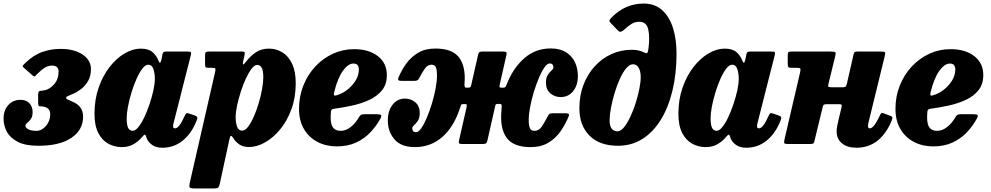

<svg xmlns="http://www.w3.org/2000/svg" viewBox="-45 -810 5574 1080"><path d="M-25 -142Q-25 -189 1.5 -218.8Q28 -248.5 71 -248.5Q102 -248.5 120.2 -229.5Q138.5 -210.5 138.5 -179.5Q138.5 -154 128.2 -140.2Q118 -126.5 108 -118.5Q98 -110.5 98 -102.5Q98 -91.5 114.2 -82.8Q130.5 -74 160 -74Q190 -74 213.8 -102Q237.5 -130 237.5 -167Q237.5 -204 199.5 -210Q186 -212.5 177.8 -212.2Q169.5 -212 169.5 -234V-276Q169.5 -298 180.5 -298.8Q191.5 -299.5 206.5 -302.5Q235 -308 259.8 -336.2Q284.5 -364.5 284.5 -408.5Q284.5 -441 247 -441Q227 -441 208.8 -430.2Q190.5 -419.5 167.5 -397Q158 -388.5 153.8 -382.5Q149.5 -376.5 138.5 -385.5L90.5 -427.5Q79.5 -436.5 84 -441.8Q88.5 -447 97.5 -456Q144 -501 193.8 -518Q243.5 -535 294.5 -535Q372 -535 419.2 -503.5Q466.5 -472 466.5 -421.5Q466.5 -382 450.5 -354.5Q434.5 -327 411.8 -309.5Q389 -292 369 -283.5Q344 -272.5 335.5 -269Q327 -265.5 327 -259Q327 -253 337 -249.5Q347 -246 361.5 -238.5Q422.5 -214.5 422.5 -154Q422.5 -79.5 357 -34.8Q291.5 10 170.5 10Q97 10 54.2 -12.5Q11.5 -35 -6.8 -69.8Q-25 -104.5 -25 -142Z M1059.5 -128Q1032 -59 982.8 -19Q933.5 21 867.5 21Q834 21 812 6Q790 -9 781 -30Q779 -36 777.8 -39.5Q776.5 -43 775.5 -46.5Q771.5 -54 767.5 -52Q763.5 -50 754.5 -39.5Q734 -14.5 705.5 1.5Q677 17.5 641 17.5Q599.5 17.5 564.5 -1.5Q529.5 -20.5 508 -61.8Q486.5 -103 486.5 -170Q486.5 -250.5 510 -317.5Q533.5 -384.5 571.8 -433.5Q610 -482.5 656 -509.5Q702 -536.5 747 -536.5Q790.5 -536.5 813.2 -516.5Q836 -496.5 845.5 -470.5Q849.5 -458.5 854.2 -457.5Q859 -456.5 863.5 -476.5L869 -505Q871 -513 874.8 -516.5Q878.5 -520 890.5 -520H1009.5Q1026.5 -520 1029 -515.8Q1031.5 -511.5 1028 -498L932.5 -122Q931 -117.5 929.8 -110.8Q928.5 -104 928.5 -100.5Q928.5 -88 939.5 -88Q951 -88 964.2 -104.8Q977.5 -121.5 994 -158.5Q999.5 -171 1003.5 -173Q1007.5 -175 1021.5 -170.5L1051.5 -160Q1063 -155.5 1064.8 -149.8Q1066.5 -144 1059.5 -128ZM826 -366Q826 -397.5 817.8 -421.8Q809.5 -446 789 -446Q772.5 -446 755.5 -423.8Q738.5 -401.5 722.8 -366Q707 -330.5 694.5 -289.5Q682 -248.5 674.8 -210Q667.5 -171.5 667.5 -144Q667.5 -109.5 675.2 -92Q683 -74.5 702 -74.5Q717 -74.5 734 -95.8Q751 -117 767.2 -151.5Q783.5 -186 796.8 -225.8Q810 -265.5 818 -302.5Q826 -339.5 826 -366Z M1131.5 -520H1313.5Q1326.5 -520 1330 -517.2Q1333.5 -514.5 1331 -502L1323.5 -468.5Q1319.5 -451.5 1322.2 -448Q1325 -444.5 1338.5 -462.5Q1363.5 -495.5 1394.5 -516Q1425.5 -536.5 1467.5 -536.5Q1508.5 -536.5 1542.8 -515.8Q1577 -495 1597.8 -452Q1618.5 -409 1618.5 -341.5Q1618.5 -261.5 1594.2 -195.5Q1570 -129.5 1530.8 -82Q1491.5 -34.5 1445.5 -8.8Q1399.5 17 1356 17Q1322.5 17 1301.2 2.5Q1280 -12 1267 -33.5Q1258.5 -47.5 1254 -45.8Q1249.5 -44 1245.5 -26.5L1191 225Q1187.5 240 1182.5 245Q1177.5 250 1160.5 250H1048Q1024.5 250 1021.5 243Q1018.5 236 1022.5 218L1165 -405Q1168 -418.5 1166.5 -423.5Q1165 -428.5 1150 -428.5H1127Q1113.5 -428.5 1111 -433Q1108.5 -437.5 1108.5 -452.5V-499Q1108.5 -513.5 1113.2 -516.8Q1118 -520 1131.5 -520ZM1280.5 -152Q1280.5 -120.5 1288.5 -97.8Q1296.5 -75 1317 -75Q1333.5 -75 1350.2 -96.8Q1367 -118.5 1382.5 -153.5Q1398 -188.5 1410 -229Q1422 -269.5 1429 -308Q1436 -346.5 1436 -374.5Q1436.5 -445 1401.5 -445Q1387 -445 1370.5 -423.8Q1354 -402.5 1338 -368Q1322 -333.5 1309.2 -293.5Q1296.5 -253.5 1288.5 -216Q1280.5 -178.5 1280.5 -152Z M1637 -197.5Q1637 -268 1661.5 -329.2Q1686 -390.5 1729 -436.2Q1772 -482 1827.8 -507.8Q1883.5 -533.5 1946.5 -533.5Q2030 -533.5 2080.5 -494.2Q2131 -455 2131 -387.5Q2131 -335.5 2103.5 -301.8Q2076 -268 2031.2 -247.5Q1986.5 -227 1934.2 -215.8Q1882 -204.5 1832.5 -198Q1822.5 -196 1819.5 -191.8Q1816.5 -187.5 1816 -175Q1811.5 -119.5 1825.5 -96.8Q1839.5 -74 1871.5 -74Q1900 -74 1927.2 -95.2Q1954.5 -116.5 1975.5 -152.5Q1980 -160.5 1985.8 -164Q1991.5 -167.5 2005.5 -167.5H2074.5Q2094.5 -167.5 2098.5 -162.5Q2102.5 -157.5 2094.5 -142.5Q2072.5 -102 2039 -66.2Q2005.5 -30.5 1958.5 -8.5Q1911.5 13.5 1849 13.5Q1789.5 13.5 1741.2 -11.5Q1693 -36.5 1665 -83.8Q1637 -131 1637 -197.5ZM1846.5 -273.5Q1878.5 -282 1907.5 -304.2Q1936.5 -326.5 1955 -356.5Q1973.5 -386.5 1973.5 -417.5Q1974 -432 1967.5 -442.2Q1961 -452.5 1942.5 -452.5Q1913.5 -452.5 1884.2 -412.2Q1855 -372 1835.5 -295Q1832 -281 1833.5 -275.8Q1835 -270.5 1846.5 -273.5Z M3205.5 -383Q3205.5 -330 3178.8 -297Q3152 -264 3109 -264Q3074.5 -264 3050.2 -285.5Q3026 -307 3026 -344.5Q3026 -373.5 3036.5 -389Q3047 -404.5 3057.5 -413.5Q3068 -422.5 3068 -432Q3068 -440.5 3063.2 -446.8Q3058.5 -453 3046.5 -453Q3033 -453 3017.2 -430.5Q3001.5 -408 2986 -371.2Q2970.5 -334.5 2957.5 -291.5Q2944.5 -248.5 2936.8 -207.2Q2929 -166 2929 -134.5Q2929 -105 2935.5 -89.5Q2942 -74 2960.5 -74Q2986 -74 3001.8 -97Q3017.5 -120 3036.5 -156.5Q3040.5 -165 3046 -169Q3051.5 -173 3065.5 -173H3134Q3149 -173 3153.5 -169Q3158 -165 3152.5 -152.5Q3135 -110 3107.8 -71Q3080.5 -32 3039.5 -7.2Q2998.5 17.5 2939 17.5Q2843.5 17.5 2805 -34.8Q2766.5 -87 2775.5 -187.5Q2776.5 -202 2777.2 -213.8Q2778 -225.5 2766.5 -225.5H2753.5Q2746.5 -225.5 2744.2 -222.8Q2742 -220 2740 -211.5L2697 -21Q2694.5 -8.5 2689.8 -4.2Q2685 0 2668.5 0H2555Q2540 0 2537.2 -4.5Q2534.5 -9 2537.5 -22.5L2578.5 -202.5Q2581 -215.5 2580.5 -220Q2580 -224.5 2572 -224.5H2561Q2551 -224.5 2548.5 -219.2Q2546 -214 2542.5 -202.5Q2509 -98 2443.8 -40.2Q2378.5 17.5 2289 17.5Q2211.5 17.5 2174 -26Q2136.5 -69.5 2136.5 -133Q2136.5 -186 2163.2 -220.8Q2190 -255.5 2232.5 -255.5Q2267.5 -255.5 2291.8 -234Q2316 -212.5 2316 -175Q2316 -146 2305.5 -130.5Q2295 -115 2284.5 -106Q2274 -97 2274 -88Q2274 -79 2278.5 -72.8Q2283 -66.5 2295.5 -66.5Q2309 -66.5 2324.8 -89Q2340.5 -111.5 2356 -148.2Q2371.5 -185 2384.5 -227.8Q2397.5 -270.5 2405.2 -312Q2413 -353.5 2413 -384.5Q2413 -416 2407 -431Q2401 -446 2382.5 -446Q2360.5 -446 2345.8 -425.5Q2331 -405 2313.5 -371.5Q2309.5 -363 2303.8 -359Q2298 -355 2284.5 -355H2216Q2201 -355 2196.5 -358.8Q2192 -362.5 2197 -375Q2214 -416 2240.8 -453Q2267.5 -490 2307.5 -513.5Q2347.5 -537 2404 -537Q2500 -537 2537.8 -486Q2575.5 -435 2568 -341Q2565.5 -317 2577 -317H2589Q2597 -317 2600.2 -319.5Q2603.5 -322 2605.5 -331L2644.5 -503Q2647 -513.5 2651.5 -516.8Q2656 -520 2668.5 -520H2784Q2799.5 -520 2802.8 -516.2Q2806 -512.5 2803.5 -500L2766.5 -336.5Q2764 -325 2764.5 -321Q2765 -317 2775.5 -317H2787Q2797 -317 2800.2 -324.2Q2803.5 -331.5 2808.5 -343.5Q2843.5 -430 2905.8 -483.8Q2968 -537.5 3053 -537.5Q3104.5 -537.5 3138.2 -516.5Q3172 -495.5 3188.8 -460.5Q3205.5 -425.5 3205.5 -383Z M3214 -201Q3214 -272.5 3237 -332.8Q3260 -393 3300.5 -437.2Q3341 -481.5 3394.5 -505.8Q3448 -530 3509 -530Q3530 -530 3546.5 -526.2Q3563 -522.5 3575.5 -516Q3589 -509.5 3594.2 -511.2Q3599.5 -513 3602.5 -535.5Q3611 -600.5 3601.5 -644Q3592 -687.5 3551.5 -687.5Q3527 -687.5 3508.5 -676.2Q3490 -665 3466.5 -643.5Q3457.5 -635 3448.8 -632Q3440 -629 3430.5 -638.5L3390 -681Q3380.5 -690 3384 -697Q3387.5 -704 3396.5 -713Q3472.5 -790 3576.5 -790Q3637.5 -790 3678.5 -753.8Q3719.5 -717.5 3740 -654.2Q3760.5 -591 3760.5 -509Q3760.5 -396 3737.8 -301Q3715 -206 3672 -136.2Q3629 -66.5 3568.2 -28.2Q3507.5 10 3431 10Q3328 10 3271 -47Q3214 -104 3214 -201ZM3384 -133.5Q3384 -71.5 3429 -71.5Q3446.5 -71.5 3464.8 -93.8Q3483 -116 3500 -151.8Q3517 -187.5 3530.2 -229Q3543.5 -270.5 3551.2 -309.5Q3559 -348.5 3559 -376.5Q3559 -409 3547.5 -428.8Q3536 -448.5 3516 -448.5Q3496 -448.5 3477 -425.5Q3458 -402.5 3441.2 -365.5Q3424.5 -328.5 3411.8 -285.5Q3399 -242.5 3391.5 -202.2Q3384 -162 3384 -133.5Z M4344 -128Q4316.5 -59 4267.2 -19Q4218 21 4152 21Q4118.5 21 4096.5 6Q4074.5 -9 4065.5 -30Q4063.5 -36 4062.2 -39.5Q4061 -43 4060 -46.5Q4056 -54 4052 -52Q4048 -50 4039 -39.5Q4018.5 -14.5 3990 1.5Q3961.5 17.5 3925.5 17.5Q3884 17.5 3849 -1.5Q3814 -20.5 3792.5 -61.8Q3771 -103 3771 -170Q3771 -250.5 3794.5 -317.5Q3818 -384.5 3856.2 -433.5Q3894.5 -482.5 3940.5 -509.5Q3986.5 -536.5 4031.5 -536.5Q4075 -536.5 4097.8 -516.5Q4120.5 -496.5 4130 -470.5Q4134 -458.5 4138.8 -457.5Q4143.5 -456.5 4148 -476.5L4153.5 -505Q4155.5 -513 4159.2 -516.5Q4163 -520 4175 -520H4294Q4311 -520 4313.5 -515.8Q4316 -511.5 4312.5 -498L4217 -122Q4215.5 -117.5 4214.2 -110.8Q4213 -104 4213 -100.5Q4213 -88 4224 -88Q4235.5 -88 4248.8 -104.8Q4262 -121.5 4278.5 -158.5Q4284 -171 4288 -173Q4292 -175 4306 -170.5L4336 -160Q4347.5 -155.5 4349.2 -149.8Q4351 -144 4344 -128ZM4110.5 -366Q4110.5 -397.5 4102.2 -421.8Q4094 -446 4073.5 -446Q4057 -446 4040 -423.8Q4023 -401.5 4007.2 -366Q3991.5 -330.5 3979 -289.5Q3966.5 -248.5 3959.2 -210Q3952 -171.5 3952 -144Q3952 -109.5 3959.8 -92Q3967.5 -74.5 3986.5 -74.5Q4001.5 -74.5 4018.5 -95.8Q4035.5 -117 4051.8 -151.5Q4068 -186 4081.2 -225.8Q4094.5 -265.5 4102.5 -302.5Q4110.5 -339.5 4110.5 -366Z M4931 -491.5 4841.5 -126Q4840 -121.5 4838.8 -113Q4837.5 -104.5 4837.5 -101Q4837.5 -88 4847.5 -88Q4859 -88 4873 -105.8Q4887 -123.5 4902 -156Q4908 -169 4911.8 -172.8Q4915.5 -176.5 4928.5 -171.5L4964 -158Q4976.5 -153.5 4974.5 -144.8Q4972.5 -136 4967 -122.5Q4902.5 21 4773 21Q4720 21 4690.5 -4Q4661 -29 4661 -71.5Q4661 -83.5 4664 -99.5Q4667 -115.5 4669.5 -126L4689 -208.5Q4691.5 -219 4688.2 -221.5Q4685 -224 4671.5 -224H4608.5Q4595.5 -224 4590.5 -221.8Q4585.5 -219.5 4583 -209L4536 -16Q4533.5 -5 4529 -2.5Q4524.5 0 4511 0H4388Q4366.5 0 4365.8 -6.5Q4365 -13 4368.5 -29L4455.5 -402.5Q4459 -419 4456.8 -423.8Q4454.5 -428.5 4437.5 -428.5H4409Q4394 -428.5 4390 -432.5Q4386 -436.5 4386 -452V-500.5Q4386 -514 4390.8 -517Q4395.5 -520 4408 -520H4627.5Q4651 -520 4654.2 -515.5Q4657.5 -511 4652.5 -491.5L4615.5 -340Q4611.5 -326 4615 -322.5Q4618.5 -319 4637.5 -319H4694.5Q4707.5 -319 4711.8 -323.2Q4716 -327.5 4718.5 -338L4755.5 -500.5Q4758 -512.5 4761.5 -516.2Q4765 -520 4777.5 -520H4906.5Q4929.5 -520 4932.8 -515.5Q4936 -511 4931 -491.5Z M4992 -197.5Q4992 -268 5016.5 -329.2Q5041 -390.5 5084 -436.2Q5127 -482 5182.8 -507.8Q5238.5 -533.5 5301.5 -533.5Q5385 -533.5 5435.5 -494.2Q5486 -455 5486 -387.5Q5486 -335.5 5458.5 -301.8Q5431 -268 5386.2 -247.5Q5341.5 -227 5289.2 -215.8Q5237 -204.5 5187.5 -198Q5177.5 -196 5174.5 -191.8Q5171.5 -187.5 5171 -175Q5166.5 -119.5 5180.5 -96.8Q5194.5 -74 5226.5 -74Q5255 -74 5282.2 -95.2Q5309.5 -116.5 5330.5 -152.5Q5335 -160.5 5340.8 -164Q5346.5 -167.5 5360.5 -167.5H5429.5Q5449.5 -167.5 5453.5 -162.5Q5457.5 -157.5 5449.5 -142.5Q5427.5 -102 5394 -66.2Q5360.5 -30.5 5313.5 -8.5Q5266.5 13.5 5204 13.5Q5144.5 13.5 5096.2 -11.5Q5048 -36.5 5020 -83.8Q4992 -131 4992 -197.5ZM5201.5 -273.5Q5233.5 -282 5262.5 -304.2Q5291.5 -326.5 5310 -356.5Q5328.5 -386.5 5328.5 -417.5Q5329 -432 5322.5 -442.2Q5316 -452.5 5297.5 -452.5Q5268.5 -452.5 5239.2 -412.2Q5210 -372 5190.5 -295Q5187 -281 5188.5 -275.8Q5190 -270.5 5201.5 -273.5Z"/></svg>

Font: Besley* Narrow Heavy
Style: Italic
Weight: 800
Width: 4
Italic angle: -13°
Designer: Owen Earl
Foundry: indestructible type*
Version: Version 3.000; ttfautohint (v1.8.3)